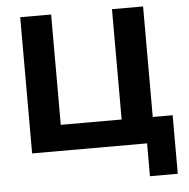

<svg xmlns="http://www.w3.org/2000/svg" viewBox="-58 -762 972 990"><g transform="rotate(-5 428.0 -267.5)"><path d="M678 170V0H83V-705H243V-134H558V-705H719V-133H822V170Z"/></g></svg>

Font: Nunito Sans 9pt ExtraBold
Style: Regular
Weight: 800
Version: Version 3.101;gftools[0.9.27]